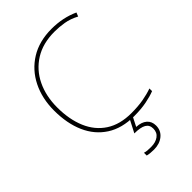

<svg xmlns="http://www.w3.org/2000/svg" viewBox="-279 -828 1172 1172"><g transform="rotate(-45 307.0 -242.0)"><path d="M405 -699Q305 -699 234.5 -655Q164 -611 127 -534.5Q90 -458 90 -360Q90 -257 123 -179Q156 -101 222 -58Q288 -15 386 -15Q444 -15 489 -23Q534 -31 570 -44V-21Q537 -8 491 1Q445 10 386 10Q280 10 208 -36.5Q136 -83 99.5 -166Q63 -249 63 -360Q63 -464 104 -546.5Q145 -629 221.5 -676.5Q298 -724 405 -724Q502 -724 583 -687L573 -662Q530 -685 488 -692Q446 -699 405 -699ZM439 145Q439 188 407 214Q375 240 326 240Q292 240 269 234V210Q282 214 294.5 215Q307 216 326 216Q364 216 389 198Q414 180 414 146Q414 114 389 99.5Q364 85 311 85L355 0H380L347 65Q391 67 415 88Q439 109 439 145Z"/></g></svg>

Font: Noto Sans Lao Looped Thin
Style: Regular
Weight: 100
Designer: Mark Frömberg, Ben Mitchell
Foundry: The Fontpad Ltd
Version: Version 1.002; ttfautohint (v1.8.4.7-5d5b)